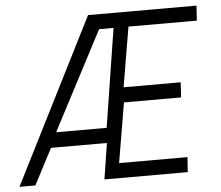

<svg xmlns="http://www.w3.org/2000/svg" viewBox="-81 -757 937 814"><g transform="rotate(-5 388.0 -350.0)"><path d="M-30.5 0 322.5 -700H784L780 -636.5H489L446 -382H689L685 -318H442L399 -63.5H690L685.5 0H331L355 -153H117L37 0ZM144.5 -217H359.5L425.5 -636.5H364Z"/></g></svg>

Font: Urbanist Light
Style: Italic
Weight: 300
Italic angle: -8°
Designer: Corey Hu
Foundry: Corey Hu
Version: Version 1.330; ttfautohint (v1.8.4.7-5d5b)